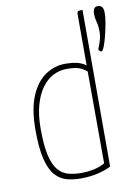

<svg xmlns="http://www.w3.org/2000/svg" viewBox="-85 -796 618 863"><g transform="rotate(-10 224.0 -365.0)"><path d="M213 10Q179 10 149.5 2Q120 -6 97.5 -31Q75 -56 62.5 -106Q50 -156 50 -241Q50 -334 75 -393.5Q100 -453 142 -481.5Q184 -510 233 -510Q262 -510 285 -505Q308 -500 327 -486V-720Q327 -728 329.5 -731Q332 -734 338 -734.5Q344 -735 352 -735V-20Q328 -7 291.5 1.5Q255 10 213 10ZM220 -14Q250 -14 278 -20Q306 -26 328 -39L327 -458Q308 -474 289 -480Q270 -486 236 -486Q202 -486 172.5 -470.5Q143 -455 121 -424Q99 -393 86.5 -347.5Q74 -302 74 -241Q74 -163 85 -117.5Q96 -72 115.5 -50Q135 -28 161.5 -21Q188 -14 220 -14ZM404 -536Q400 -536 396 -540Q392 -544 391 -548Q410 -593 410.5 -621Q411 -649 405.5 -669.5Q400 -690 400 -711Q400 -724 405.5 -732Q411 -740 423 -740Q434 -740 441 -732Q448 -724 448 -705Q448 -685 443 -656.5Q438 -628 431 -600.5Q424 -573 416.5 -554.5Q409 -536 404 -536Z"/></g></svg>

Font: Yanone Kaffeesatz ExtraLight ExtraLight
Style: Regular
Weight: 250
Version: Version 2.003